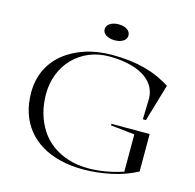

<svg xmlns="http://www.w3.org/2000/svg" viewBox="-129 -1051 1220 1199"><g transform="rotate(15 481.0 -451.5)"><path d="M609 -296V-306H856V-64Q819 -44 777.5 -29Q736 -14 691 -4.5Q646 5 600 10Q554 15 510 15Q431 15 363 -1.5Q295 -18 241.5 -50Q188 -82 150.5 -128.5Q113 -175 93.5 -234.5Q74 -294 74 -366Q74 -446 104.5 -511.5Q135 -577 192.5 -624Q250 -671 329 -697Q408 -723 505 -723Q565 -723 618 -716.5Q671 -710 717.5 -697.5Q764 -685 805 -666.5Q846 -648 882 -625L811 -384H791L795 -521Q793 -568 769.5 -603.5Q746 -639 705 -662Q664 -685 609 -697Q554 -709 489 -709Q417 -709 358 -684Q299 -659 256 -614.5Q213 -570 189.5 -510Q166 -450 166 -380Q166 -316 182 -258.5Q198 -201 228.5 -153.5Q259 -106 304.5 -72Q350 -38 409.5 -19Q469 0 541 0Q591 0 647 -9Q703 -18 764 -38V-279ZM493 -918Q527 -918 548 -903.5Q569 -889 569 -866Q569 -843 548 -829Q527 -815 493 -815Q459 -815 437 -829Q415 -843 415 -866Q415 -889 437 -903.5Q459 -918 493 -918Z"/></g></svg>

Font: Kalnia SemiExpanded Light
Style: Regular
Weight: 300
Width: 6
Designer: Frida Medrano
Foundry: Frida Medrano
Version: Version 1.105